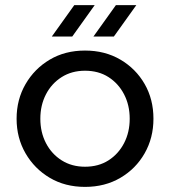

<svg xmlns="http://www.w3.org/2000/svg" viewBox="-20 -720 666 752"><path d="M313 12Q235 12 175 -23.5Q115 -59 80 -119.5Q45 -180 45 -255Q45 -330 80 -390.5Q115 -451 175 -486.5Q235 -522 313 -522Q391 -522 451.5 -486.5Q512 -451 546.5 -391Q581 -331 581 -255Q581 -180 546.5 -119.5Q512 -59 451.5 -23.5Q391 12 313 12ZM313 -67Q366 -67 405 -92Q444 -117 466 -159.5Q488 -202 488 -255Q488 -308 466 -350.5Q444 -393 405 -418Q366 -443 313 -443Q261 -443 221.5 -418Q182 -393 160 -350.5Q138 -308 138 -255Q138 -202 160 -159.5Q182 -117 221.5 -92Q261 -67 313 -67ZM346 -577 434 -700H514L426 -577ZM183 -577 271 -700H351L263 -577Z"/></svg>

Font: MuseoModerno Thin
Style: Regular
Weight: 400
Version: Version 1.003